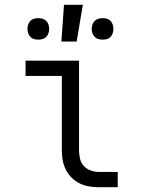

<svg xmlns="http://www.w3.org/2000/svg" viewBox="-20 -784 590 804"><path d="M473 0H394Q373 0 352.5 -3.5Q332 -7 313.5 -16Q295 -25 280 -40Q265 -55 255.5 -74Q246 -93 242.5 -113.5Q239 -134 239 -155V-466H87V-530H311V-155Q311 -137 315 -119.5Q319 -102 331 -89Q343 -76 360 -70Q377 -64 394 -64H473ZM410 -618Q400 -618 391.5 -620.5Q383 -623 376.5 -629.5Q370 -636 367 -645Q364 -654 364 -663Q364 -672 367 -681Q370 -690 376.5 -696.5Q383 -703 391.5 -705.5Q400 -708 410 -708Q419 -708 428 -705.5Q437 -703 443 -696.5Q449 -690 452 -681Q455 -672 455 -663Q455 -654 452 -645Q449 -636 443 -629.5Q437 -623 428 -620.5Q419 -618 410 -618ZM140 -618Q131 -618 122 -620.5Q113 -623 107 -629.5Q101 -636 98 -645Q95 -654 95 -663Q95 -672 98 -681Q101 -690 107 -696.5Q113 -703 122 -705.5Q131 -708 140 -708Q150 -708 158.5 -705.5Q167 -703 173.5 -696.5Q180 -690 183 -681Q186 -672 186 -663Q186 -654 183 -645Q180 -636 173.5 -629.5Q167 -623 158.5 -620.5Q150 -618 140 -618ZM237 -610 248 -764H327L301 -610Z"/></svg>

Font: Lode
Style: Regular
Weight: 400
Monospace: yes
Designer: Belleve Invis
Foundry: Belleve Invis
Version: Version 29.2.0; ttfautohint (v1.8.3)